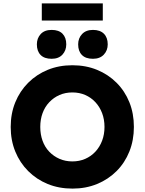

<svg xmlns="http://www.w3.org/2000/svg" viewBox="-20 -1100 852 1130"><path d="M43 -353Q43 -432 70 -498Q97 -564 146 -613Q195 -662 261 -689Q327 -716 406 -716Q485 -716 551 -689Q617 -662 666 -613Q715 -564 741.5 -498Q768 -432 768 -353Q768 -275 741.5 -208.5Q715 -142 666 -93Q617 -44 551 -17Q485 10 407 10Q327 10 261 -17Q195 -44 146 -93Q97 -142 70 -208Q43 -274 43 -353ZM595 -353Q595 -397 581 -434Q567 -471 541.5 -498.5Q516 -526 481.5 -541Q447 -556 406 -556Q365 -556 330.5 -541Q296 -526 270 -498.5Q244 -471 230.5 -434Q217 -397 217 -353Q217 -309 230.5 -271.5Q244 -234 270 -207Q296 -180 330.5 -165Q365 -150 406 -150Q447 -150 481.5 -165Q516 -180 541.5 -207.5Q567 -235 581 -272Q595 -309 595 -353ZM440 -839Q440 -875 463 -899.5Q486 -924 527 -924Q569 -924 591.5 -901.5Q614 -879 614 -839Q614 -803 591 -778.5Q568 -754 527 -754Q484 -754 462 -776.5Q440 -799 440 -839ZM197 -839Q197 -875 219.5 -899.5Q242 -924 284 -924Q326 -924 348 -901.5Q370 -879 370 -839Q370 -803 347.5 -778.5Q325 -754 284 -754Q241 -754 219 -776.5Q197 -799 197 -839ZM226 -979V-1080H585V-979Z"/></svg>

Font: Mach
Style: Bold
Weight: 700
Version: Version 1.002